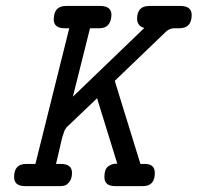

<svg xmlns="http://www.w3.org/2000/svg" viewBox="-20 -631 670 651"><path d="M27.8 -30.8Q27.8 -74.7 67.9 -75.2H100.1L214.8 -535.2H199.2Q162.1 -535.2 162.1 -565.9Q162.1 -569.8 164.1 -582Q170.9 -610.8 204.1 -610.8H319.8Q357.9 -610.8 357.9 -580.1Q356 -535.2 316.9 -535.2H285.2L227.1 -303.2L469.2 -536.1Q445.3 -543 444.8 -566.9Q444.8 -610.8 485.8 -610.8H591.8Q629.9 -610.8 629.9 -580.1Q629.9 -535.2 587.9 -535.2H571.8Q554.7 -535.2 542 -522.9L369.1 -356.9L456.1 -75.2H471.2Q505.4 -75.2 504.9 -43.9Q504.9 0 464.8 0H370.1Q334 0 334 -30.8Q334 -57.6 346.9 -66.9Q359.9 -76.2 374 -76.2L377.9 -75.2L309.1 -297.9Q305.2 -293.9 213.9 -207Q211.9 -205.1 209 -202.6Q206.1 -200.2 205.1 -198.5Q204.1 -196.8 201.7 -193.4Q199.2 -189.9 197.5 -184.6Q195.8 -179.2 192.9 -170.7Q189.9 -162.1 187 -148.4Q184.1 -134.8 179.9 -117.4Q175.8 -100.1 169.9 -75.2H186Q224.1 -75.2 224.1 -44.9Q224.1 -25.9 215.6 -14.9Q207 -3.9 199.5 -2Q191.9 0 185.1 0H64.9Q27.8 0 27.8 -30.8Z"/></svg>

Font: CMU Typewriter Text
Style: BoldItalic
Weight: 700
Italic angle: -14.04°
Version: Version 0.7.0